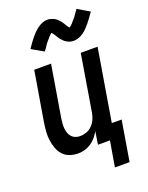

<svg xmlns="http://www.w3.org/2000/svg" viewBox="-167 -845 836 1082"><g transform="rotate(-20 251.0 -304.0)"><path d="M329 153 355 0H283L295 -77Q285 -59 271 -42.5Q257 -26 239.5 -14.5Q222 -3 202 2.5Q182 8 163 8Q136 8 112 -0.5Q88 -9 72 -27Q56 -45 47.5 -68.5Q39 -92 35.5 -117.5Q32 -143 34 -169Q36 -195 40 -221L90 -520H191L139 -207Q137 -193 136 -178.5Q135 -164 136.5 -150Q138 -136 142.5 -123Q147 -110 156 -100Q165 -90 178 -85Q191 -80 206 -80Q225 -80 244.5 -87Q264 -94 278.5 -109Q293 -124 301.5 -143Q310 -162 313 -181L369 -520H470L398 -88H457L417 153ZM181 -596 110 -637Q122 -655 132.5 -669.5Q143 -684 153 -696Q163 -708 173 -718Q183 -728 196.5 -738Q210 -748 225.5 -754Q241 -760 256 -760Q261 -760 265.5 -759Q270 -758 274.5 -757Q279 -756 283 -754.5Q287 -753 292 -751Q297 -749 300.5 -746.5Q304 -744 307.5 -741.5Q311 -739 314 -735.5Q317 -732 320.5 -728.5Q324 -725 327 -721.5Q330 -718 332 -714.5Q334 -711 336.5 -707.5Q339 -704 341 -700.5Q343 -697 346 -692Q349 -687 352 -683Q355 -679 358 -676Q361 -673 361 -671Q360 -671 358.5 -671.5Q357 -672 356 -672H355L358 -675Q362 -677 365 -679.5Q368 -682 370.5 -684.5Q373 -687 375 -689Q377 -691 379 -693Q381 -695 382.5 -697Q384 -699 386 -701.5Q388 -704 390.5 -706.5Q393 -709 395 -711.5Q397 -714 399.5 -717Q402 -720 404.5 -723Q407 -726 409 -729.5Q411 -733 413.5 -736.5Q416 -740 419 -744Q422 -748 425 -752Q428 -756 431 -761L502 -719Q490 -702 479.5 -687.5Q469 -673 459 -661Q449 -649 439 -638.5Q429 -628 416 -618.5Q403 -609 387.5 -603Q372 -597 357 -597Q352 -597 347 -597.5Q342 -598 337.5 -599Q333 -600 329 -601.5Q325 -603 320 -605.5Q315 -608 311.5 -610.5Q308 -613 304.5 -615.5Q301 -618 298 -621.5Q295 -625 291.5 -628.5Q288 -632 285 -635.5Q282 -639 280 -642.5Q278 -646 275.5 -649.5Q273 -653 271 -656.5Q269 -660 266 -665Q263 -670 260 -673.5Q257 -677 254 -680.5Q251 -684 251 -685V-686Q252 -686 253.5 -685.5Q255 -685 256 -685H257L254 -683Q250 -680 247 -677.5Q244 -675 241 -672Q238 -669 236.5 -667.5Q235 -666 233 -664Q231 -662 229.5 -660Q228 -658 226 -655.5Q224 -653 221.5 -650.5Q219 -648 217 -645.5Q215 -643 212.5 -640Q210 -637 207.5 -633.5Q205 -630 203 -627Q201 -624 198.5 -620Q196 -616 193.5 -612.5Q191 -609 187.5 -604.5Q184 -600 181 -596Z"/></g></svg>

Font: Iosevka Term Curly Semibold
Style: Italic
Weight: 600
Italic angle: -9°
Designer: Belleve Invis
Foundry: Belleve Invis
Version: Version 32.3.0